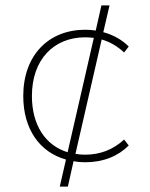

<svg xmlns="http://www.w3.org/2000/svg" viewBox="-20 -590 556 710"><path d="M231 100 252 6C267 9 280 10 295 10C363 10 417 -13 456 -52L439 -74C399 -37 351 -18 295 -18C282 -18 270 -19 259 -21L356 -444C387 -435 414 -419 439 -396L456 -418C431 -443 399 -461 362 -471L385 -570H355L334 -477C321 -479 308 -480 295 -480C159 -480 66 -385 66 -235C66 -112 127 -27 224 0L201 100ZM98 -235C98 -370 179 -452 295 -452C306 -452 316 -451 327 -450L230 -27C149 -52 98 -126 98 -235Z"/></svg>

Font: Gantari Thin
Style: Regular
Weight: 250
Designer: Anugrah Pasau
Foundry: Lafontype
Version: Version 1.000